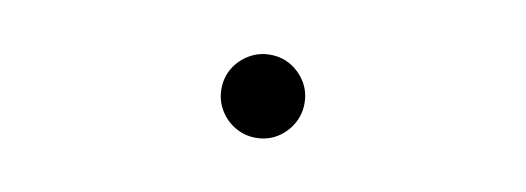

<svg xmlns="http://www.w3.org/2000/svg" viewBox="-30 -574 1061 387"><g transform="rotate(10 500.0 -380.0)"><path d="M500 -295Q477 -295 457.5 -306.5Q438 -318 426.5 -337.5Q415 -357 415 -380Q415 -404 426.5 -423Q438 -442 457.5 -453.5Q477 -465 500 -465Q524 -465 543 -453.5Q562 -442 573.5 -423Q585 -404 585 -380Q585 -357 573.5 -337.5Q562 -318 543 -306.5Q524 -295 500 -295Z"/></g></svg>

Font: Noto Serif HK
Style: Regular
Weight: 200
Designer: Ryoko NISHIZUKA 西塚涼子 (kana & ideographs); Frank Grießhammer (Latin, Greek & Cyrillic); Wenlong ZHANG 张文龙 (bopomofo); San
Foundry: Adobe
Version: Version 2.001;hotconv 1.1.0;makeotfexe 2.6.0